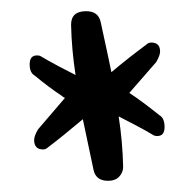

<svg xmlns="http://www.w3.org/2000/svg" viewBox="-20 -692 346 343"><path d="M42 -557Q33 -562 33 -577Q33 -593 46 -593Q50 -593 52 -592Q65 -584 86 -573Q107 -562 115 -558Q108 -603 107 -647V-648Q107 -672 134 -672Q156 -672 160 -652Q177 -574 179 -563Q206 -586 241 -612Q245 -616 250 -616Q266 -616 266 -600Q266 -593 259 -581L211 -526Q234 -511 265 -486Q274 -481 274 -465Q274 -449 261 -449Q257 -449 255 -450Q242 -458 221 -469Q200 -480 192 -484Q199 -439 200 -394Q200 -384 193 -376.5Q186 -369 173 -369Q151 -369 147 -389L128 -479Q90 -447 66 -429Q62 -425 57 -425Q41 -425 41 -442Q41 -449 48 -461L96 -517Q92 -519 90 -521Q66 -537 42 -557Z"/></svg>

Font: EB Garamond 12
Style: Bold
Weight: 700
Version: Version 0.016